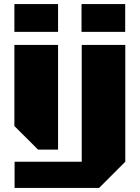

<svg xmlns="http://www.w3.org/2000/svg" viewBox="-20 -741 692 951"><path d="M51.3 -116.7V-518.6H267.6V0H168.5ZM51.3 -720.7H267.6V-583H51.3ZM52.2 60.1H384.8V-518.6H600.6V60.1L470.7 189.9H52.2ZM383.8 -720.7H600.1V-583H383.8Z"/></svg>

Font: Black Ops One
Style: Regular
Weight: 400
Designer: James Grieshaber
Foundry: James Grieshaber
Version: Version 1.002